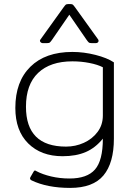

<svg xmlns="http://www.w3.org/2000/svg" viewBox="-20 -749 652 939"><path d="M178 -556 290 -712Q298 -723 301.5 -726Q305 -729 313 -729H325Q333 -729 336.5 -726Q340 -723 348 -712L460 -556Q462 -554 462 -549Q462 -544 458 -541Q454 -538 448 -538H429Q418 -538 414 -541.5Q410 -545 403 -555L319 -677L235 -555Q228 -545 224 -541.5Q220 -538 209 -538H190Q182 -538 177.5 -544Q173 -550 178 -556ZM134 133Q123 127 129 117L144 91Q147 85 151 85Q154 85 158 88Q188 104 230.5 114Q273 124 320 124Q406 124 444.5 80Q483 36 483 -71Q447 -26 399.5 -5.5Q352 15 286 15Q181 15 118 -47.5Q55 -110 55 -221Q55 -350 128.5 -422.5Q202 -495 334 -495Q390 -495 447 -480.5Q504 -466 537 -444V-71Q537 48 486 109Q435 170 323 170Q211 170 134 133ZM483 -184V-420Q458 -433 417.5 -441Q377 -449 334 -449Q226 -449 166.5 -392.5Q107 -336 107 -227Q107 -32 303 -32Q349 -32 390 -50.5Q431 -69 457 -103.5Q483 -138 483 -184Z"/></svg>

Font: Mitr ExtraLight
Style: Regular
Weight: 250
Designer: Thanarat Vachiruckul
Foundry: Cadson Demak Co.,Ltd.
Version: Version 1.000